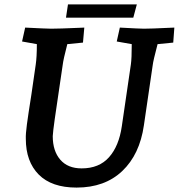

<svg xmlns="http://www.w3.org/2000/svg" viewBox="-20 -835 810 870"><path d="M97 -206Q96 -227 102 -272Q108 -317 122 -405L142 -543Q147 -577 147 -635L80 -647L94 -710Q192 -705 212 -705Q247 -705 339 -709L362 -710L356 -642L285 -635Q267 -566 264 -540L255 -479Q236 -352 228 -295Q220 -238 219 -218Q219 -151 253 -111.5Q287 -72 350 -72Q429 -72 474 -122.5Q519 -173 532 -263L573 -543Q577 -570 577 -635L509 -647L523 -710Q613 -705 632 -705Q664 -705 746 -709L770 -710L765 -642L694 -635Q674 -559 672 -540L632 -267Q613 -135 534 -60Q455 15 327 15Q214 15 155.5 -44Q97 -103 97 -206ZM288 -815H600L584 -755H279Z"/></svg>

Font: Andada Pro
Style: Bold Italic
Weight: 700
Italic angle: -7°
Designer: Carolina Giovagnoli
Foundry: Huerta Tipografica
Version: Version 3.005; ttfautohint (v1.8.4)